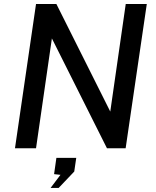

<svg xmlns="http://www.w3.org/2000/svg" viewBox="-20 -743 782 962"><path d="M55 0 160.5 -723H262.5L532.5 -184L610 -723H715.5L609.5 0H516L240 -550.5L160.5 0ZM233.5 198.5 283 133 251 129.5 262.5 48H362L352 116.5L274 198.5Z"/></svg>

Font: Public Sans Medium
Style: Italic
Weight: 500
Italic angle: -8°
Designer: The Public Sans project authors (U.S. Web Design System). Libre Franklin designed by Pablo Impallari and Rodrigo Fuenzal
Version: Version 1.007; ttfautohint (v1.8.1) -l 8 -r 50 -G 200 -x 14 